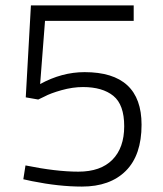

<svg xmlns="http://www.w3.org/2000/svg" viewBox="-20 -680 600 708"><path d="M473 -660V-603H146L128 -370Q208 -414 292 -414Q502 -414 502 -220Q502 -108 444 -50Q386 8 282 8Q197 8 98 -12L66 -19L74 -70Q187 -47 269 -47Q351 -47 394.5 -91Q438 -135 438 -214.5Q438 -294 398 -326.5Q358 -359 286 -359Q248 -359 207 -347.5Q166 -336 144 -324L121 -313L75 -321L94 -660Z"/></svg>

Font: Titillium Web[RUS by Daymarius]
Style: Regular
Weight: 300
Designer: Cyrillization by Daymarius
Foundry: Cyrillization by Daymarius
Version: Version 1.002 September 12, 2018